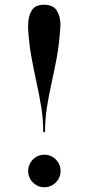

<svg xmlns="http://www.w3.org/2000/svg" viewBox="-20 -778 373 808"><path d="M162 -222Q162 -276 153.8 -326.5Q145.5 -377 134.2 -428.5Q123 -480 112.8 -535.2Q102.5 -590.5 98.5 -653.5Q98 -659 98.2 -663.2Q98.5 -667.5 98.5 -672.5Q98.5 -708.5 113 -733.2Q127.5 -758 165.5 -758Q204 -758 219.2 -733.2Q234.5 -708.5 234.5 -672Q234.5 -668 233.8 -663.5Q233 -659 233 -653.5Q229 -590.5 218.8 -535.2Q208.5 -480 197 -428.5Q185.5 -377 177.5 -326.5Q169.5 -276 169.5 -222ZM166.5 10Q148 10 132.5 0.8Q117 -8.5 107.8 -24Q98.5 -39.5 98.5 -58.5Q98.5 -77 107.8 -92.8Q117 -108.5 132.5 -117.8Q148 -127 166.5 -127Q185.5 -127 201 -117.8Q216.5 -108.5 225.8 -92.8Q235 -77 235 -58.5Q235 -39.5 225.8 -24Q216.5 -8.5 201 0.8Q185.5 10 166.5 10Z"/></svg>

Font: BodoniModa_28ptMedium
Style: Regular
Weight: 500
Designer: Owen Earl
Foundry: indestructible type
Version: Version 2.004